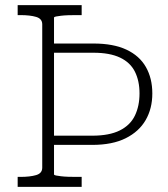

<svg xmlns="http://www.w3.org/2000/svg" viewBox="-20 -730 655 750"><path d="M299 -710H49V-671H60Q97 -671 121 -664Q145 -657 145 -635V-75Q145 -53 121 -46Q97 -39 60 -39H49V0H299V-39H277Q262 -39 246.5 -39.5Q231 -40 218.5 -41.5Q206 -43 198.5 -44.5Q191 -46 191 -49V-661Q191 -664 198.5 -665.5Q206 -667 218.5 -668.5Q231 -670 246.5 -670.5Q262 -671 277 -671H299ZM575 -365Q575 -424 550 -468Q525 -512 474 -536Q423 -560 345 -560H162V-524H345Q409 -524 449 -505Q489 -486 507 -450Q525 -414 525 -365Q525 -316 507 -278.5Q489 -241 448 -220.5Q407 -200 340 -200H171V-164H340Q419 -164 471 -190Q523 -216 549 -261Q575 -306 575 -365Z"/></svg>

Font: Roboto Serif Thin
Style: Regular
Weight: 250
Designer: Greg Gazdowicz
Foundry: Commercial Type
Version: Version 1.004